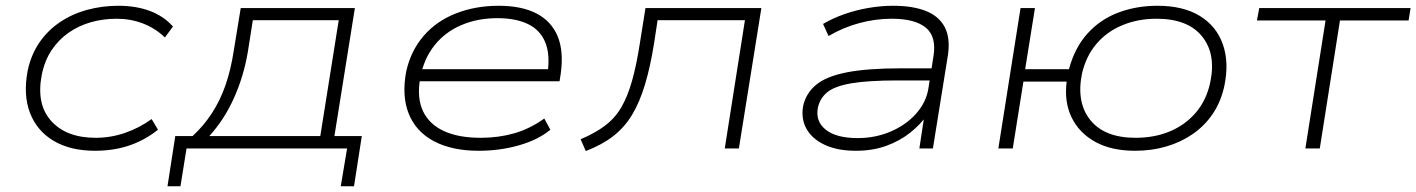

<svg xmlns="http://www.w3.org/2000/svg" viewBox="-20 -515 4913 666"><path d="M310 8Q224 8 166 -26.5Q108 -61 84 -123.5Q60 -186 76 -270Q88 -326 117 -368Q146 -410 188.5 -438.5Q231 -467 283 -481Q335 -495 390 -495Q452 -495 500 -477Q548 -459 580 -423L552 -385Q519 -417 476 -433.5Q433 -450 385 -450Q338 -450 295.5 -438Q253 -426 218 -401.5Q183 -377 159 -341Q135 -305 125 -256Q105 -154 157.5 -95.5Q210 -37 312 -37Q364 -37 413.5 -54Q463 -71 506 -102L528 -65Q498 -41 463.5 -24.5Q429 -8 390.5 0Q352 8 310 8Z M561 131 588 -43H648Q687 -79 715.5 -123Q744 -167 762.5 -220.5Q781 -274 791 -340L815 -487H1211L1140 -43H1235L1208 131H1162L1184 0H627L606 131ZM706 -43H1091L1155 -445H857L840 -337Q826 -252 792 -176Q758 -100 706 -43Z M1641 8Q1548 8 1485.5 -25Q1423 -58 1398 -120Q1373 -182 1389 -267Q1405 -339 1449.5 -390.5Q1494 -442 1561.5 -468.5Q1629 -495 1710 -495Q1789 -495 1840.5 -468.5Q1892 -442 1914 -390Q1936 -338 1925 -259L1921 -233H1415L1421 -275H1905L1879 -259Q1889 -325 1871.5 -368Q1854 -411 1811.5 -431.5Q1769 -452 1705 -452Q1637 -452 1580.5 -428Q1524 -404 1487 -357.5Q1450 -311 1438 -246L1437 -241Q1426 -174 1447.5 -129Q1469 -84 1519.5 -60.5Q1570 -37 1648 -37Q1709 -37 1763.5 -52.5Q1818 -68 1868 -104L1889 -65Q1847 -30 1780.5 -11Q1714 8 1641 8Z M2012 9 1994 -32Q2044 -53 2078.5 -79Q2113 -105 2135 -142.5Q2157 -180 2172.5 -235Q2188 -290 2200 -368L2219 -487H2621L2543 0H2494L2564 -445H2261L2249 -366Q2236 -284 2217.5 -222.5Q2199 -161 2173 -117.5Q2147 -74 2108 -43.5Q2069 -13 2012 9Z M2949 8Q2884 8 2840 -13Q2796 -34 2777 -69Q2758 -104 2766 -148Q2776 -192 2811 -221Q2846 -250 2917 -264Q2988 -278 3105 -278H3226L3219 -236H3095Q2991 -236 2933 -226Q2875 -216 2849.5 -195Q2824 -174 2817 -141Q2808 -94 2844.5 -65Q2881 -36 2955 -36Q3016 -36 3069 -58.5Q3122 -81 3157 -120Q3192 -159 3200 -206L3218 -320Q3229 -388 3191.5 -419Q3154 -450 3073 -450Q3017 -450 2961 -435Q2905 -420 2854 -390L2835 -432Q2869 -452 2909 -466Q2949 -480 2992.5 -487.5Q3036 -495 3078 -495Q3146 -495 3191.5 -477Q3237 -459 3257 -421Q3277 -383 3268 -323L3216 0H3169L3187 -118L3198 -119Q3174 -84 3137.5 -55Q3101 -26 3054 -9Q3007 8 2949 8Z M3918 8Q3835 8 3779 -23Q3723 -54 3697 -108Q3671 -162 3680 -232H3530L3493 0H3443L3520 -487H3570L3536 -275H3688Q3708 -350 3752.5 -399Q3797 -448 3859.5 -471.5Q3922 -495 3995 -495Q4084 -495 4141.5 -460Q4199 -425 4221.5 -362Q4244 -299 4227 -217Q4215 -162 4187 -120.5Q4159 -79 4118 -50.5Q4077 -22 4026 -7Q3975 8 3918 8ZM3919 -37Q3985 -37 4038.5 -59.5Q4092 -82 4128.5 -125Q4165 -168 4178 -229Q4199 -328 4149.5 -389Q4100 -450 3992 -450Q3927 -450 3873 -427.5Q3819 -405 3783 -362.5Q3747 -320 3733 -259Q3713 -159 3762.5 -98Q3812 -37 3919 -37Z M4508 0 4578 -444H4340L4348 -487H4873L4866 -444H4628L4558 0Z"/></svg>

Font: Nunito Sans 10pt Expanded ExtraLight
Style: Italic
Weight: 250
Width: 7
Italic angle: -9°
Designer: Vernon Adams
Foundry: Vernon Adams
Version: Version 3.101;gftools[0.9.27]